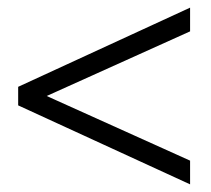

<svg xmlns="http://www.w3.org/2000/svg" viewBox="-20 -476 552 502"><path d="M75.5 -213V-237L477 -56V6L27.5 -200.5V-249L477 -456V-394Z"/></svg>

Font: Newsreader 16pt Medium
Style: Regular
Weight: 500
Designer: Hugues Gentile
Foundry: Production Type
Version: Version 1.003